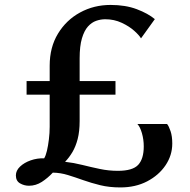

<svg xmlns="http://www.w3.org/2000/svg" viewBox="-20 -772 788 798"><path d="M480.5 7Q434.5 7 396.8 -2.2Q359 -11.5 326 -23.2Q293 -35 262.2 -44.5Q231.5 -54 199.5 -54.5Q178.5 -32 153.8 -16Q129 0 100.5 0Q80.5 0 63.2 -10Q46 -20 46 -43Q46 -63 63.2 -79.5Q80.5 -96 107.5 -105.5Q134.5 -115 163.5 -114Q170 -124 175 -145Q180 -166 183.2 -192.8Q186.5 -219.5 186.5 -245.5V-378.5H90.5V-435H186.5V-499Q186.5 -575.5 221 -632.2Q255.5 -689 313 -720.2Q370.5 -751.5 439.5 -751.5Q501.5 -751.5 548.5 -733.8Q595.5 -716 623.5 -692.5L566 -612.5Q559.5 -624.5 538.5 -643.5Q517.5 -662.5 486 -677.2Q454.5 -692 417.5 -692Q398.5 -692 379.8 -685.5Q361 -679 345.5 -661.8Q330 -644.5 320.5 -612.5Q311 -580.5 311 -529V-435H460V-378.5H311V-269Q311 -226 302.8 -194.2Q294.5 -162.5 280.8 -139.5Q267 -116.5 250.5 -99.5Q286.5 -95.5 322.2 -86.5Q358 -77.5 394.8 -69.8Q431.5 -62 470 -62Q531.5 -62 554.5 -87Q577.5 -112 577.5 -163.5Q577.5 -192 569.8 -218.8Q562 -245.5 551 -256.5H674.5Q682 -247.5 689 -226.5Q696 -205.5 696 -175.5Q696 -126.5 668 -85Q640 -43.5 591.5 -18.2Q543 7 480.5 7Z"/></svg>

Font: Merriweather 36pt SemiBold
Style: Regular
Weight: 600
Version: Version 2.100